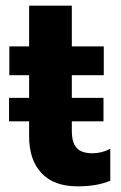

<svg xmlns="http://www.w3.org/2000/svg" viewBox="-20 -644 428 679"><path d="M83 -161V-215H12V-298H83V-378H13V-480H83V-624H234V-480H347V-378H234V-298H346V-215H234V-181Q234 -140 251 -121Q268 -102 307 -102Q340 -102 370 -118V-5Q324 15 254 15Q171 15 127 -31.5Q83 -78 83 -161Z"/></svg>

Font: Prompt SemiBold
Style: Regular
Weight: 600
Designer: Katatrad Team
Foundry: CadsonDemak
Version: Version 1.000